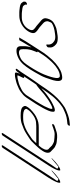

<svg xmlns="http://www.w3.org/2000/svg" viewBox="708 -1442 864 2321"><g transform="rotate(-90 1140.5 -282.0)"><path d="M172.2 -112 541.4 -679C546.8 -688 543.8 -694 535.8 -694C527.8 -694 516.8 -688 511.4 -679L155 -132C79.9 -16 88.1 14 96.1 14C122.1 14 169.4 -17 236.9 -85L239.3 -94L135 -6C139.4 -11 125.9 -12 124.9 -12C117.9 -12 112.8 -22 115.8 -28C126.2 -43 154.4 -84 172.2 -112Z M320.2 -112 689.4 -679C694.8 -688 691.8 -694 683.8 -694C675.8 -694 664.8 -688 659.4 -679L303 -132C227.9 -16 236.1 14 244.1 14C270.1 14 317.4 -17 384.9 -85L387.3 -94L283 -6C287.4 -11 273.9 -12 272.9 -12C265.9 -12 260.8 -22 263.8 -28C274.2 -43 302.4 -84 320.2 -112Z M569.9 -276C586.8 -294 601.2 -311 618.6 -326C627 -333 649.4 -348 687.2 -372C727 -398 770.9 -418 820.8 -430C834.3 -433 856.2 -435 887.2 -435C926.2 -435 969.3 -431 979.9 -410C986.5 -397 988 -398 972.2 -374C965.3 -364 957.3 -354 946.9 -345C914.6 -316 885.3 -297 859.8 -288C840.9 -280 812.9 -276 775.9 -276ZM542.2 -246H756.2C807.2 -246 840.6 -251 894.9 -280C923.3 -295 981.4 -342 1002.2 -374C1023.9 -408 1022.9 -412 1013.8 -430C999.6 -458 963 -465 902 -465C860 -465 826.6 -460 800.6 -450C782.2 -443 762.2 -435 743.8 -428C710.4 -415 666.6 -385 637.3 -366C603.4 -344 587.5 -330 552.8 -292C517.6 -253 505.2 -244 476 -199C456.7 -170 449.9 -144 455.6 -121C459.7 -103 476.3 -96 486.9 -83C495 -73 505.5 -66 515.1 -57C523.6 -48 549.2 -41 560.7 -34C567.3 -31 592.3 -27 635.8 -24H660.8C683.8 -24 713.3 -31 752.7 -46L780.6 -56C793 -61 799 -67 800.4 -76C801.8 -91 785.4 -84 755.5 -72C723.6 -60 698.6 -54 678.6 -54C648.6 -54 622.6 -58 600.6 -60C579.5 -62 582.5 -66 561.4 -74C548.9 -79 534.3 -90 518.7 -109C514.1 -114 510.6 -119 505.1 -122C483 -136 485.7 -168 510.9 -207C523.3 -226 531.8 -233 542.2 -246Z M1437.2 -510 1428.3 -498C1419.4 -486 1413.4 -480 1406.5 -470C1428.7 -513 1430 -534 1409 -534H1396C1368 -534 1344.1 -526 1317.1 -520C1291.6 -515 1250.3 -496 1227.4 -486C1210.9 -479 1167.6 -448 1153.8 -434C1143.3 -423 1129.9 -410 1121 -396L1045.4 -281C1038.5 -271 1033.5 -261 1028.1 -252L996 -197C978.2 -167 980.3 -165 964 -132C955.1 -114 949.8 -93 949.5 -70C947.7 -38 997.6 -52 1040.4 -76C1048.9 -81 1060.4 -86 1071.3 -92C1100.2 -108 1102.2 -112 1135 -134C1152.9 -146 1172.3 -161 1193.7 -180C1215 -199 1228.4 -210 1233.9 -215L1225.5 -202C1199.8 -162 1166.1 -118 1138.4 -82C1123.5 -62 1112.1 -53 1094.7 -34C1080.4 -19 1061.5 -3 1047.6 9L1006.8 39C1000.3 44 981.9 53 954 65C899.7 90 867.7 94 816.2 99L805.7 100C784.3 103 769.5 133 790 130L801.5 129C823.5 127 848.4 125 871.4 119C905.3 109 906.8 110 953.2 91C999.5 72 1010.5 64 1040.8 41C1089.6 7 1137.7 -42 1189.2 -108C1211.5 -137 1229.8 -164 1244.6 -186C1259.4 -208 1270.3 -224 1277.7 -235L1323.3 -299L1370.2 -368L1431 -461C1438.5 -472 1447.4 -484 1457.3 -496L1464.7 -507C1471.6 -517 1470.6 -523 1462.1 -524C1454.6 -525 1442.1 -518 1437.2 -510ZM1294.8 -300C1289.8 -292 1283.9 -284 1277.9 -276C1275.4 -275 1272.5 -273 1269.5 -271L1255.5 -261C1244.6 -253 1236.2 -246 1227.7 -239C1180 -195 1139.3 -163 1107.9 -142C1090 -130 1086.1 -126 1065.6 -115C1049.2 -106 1007.4 -80 988.4 -82C985.4 -82 984.4 -86 984.3 -94C984.2 -102 987.7 -113 993.1 -126C1011.2 -171 1022.1 -189 1044.3 -228L1076.4 -281L1151 -396C1155 -402 1163.9 -412 1179.3 -427C1194.7 -442 1220.1 -457 1259.4 -474C1279.9 -483 1296.8 -489 1308.8 -491C1332.3 -496 1352.2 -504 1376.2 -504H1388.2C1388.8 -495 1382.9 -481 1372 -461C1358.7 -438 1347.9 -412 1377.8 -426L1340.2 -368Z M1814.9 -481C1794.7 -446 1771.5 -405 1743.3 -360C1736.9 -349 1730.5 -340 1727.5 -334C1729 -339 1730.9 -349 1734.8 -363C1743.5 -397 1742.8 -426 1742.1 -455C1743.8 -495 1727.6 -515 1692.6 -515C1664.6 -517 1630.7 -509 1592.8 -489C1538.1 -459 1505.9 -418 1460.4 -348C1443.1 -321 1417.4 -277 1384.9 -217C1369.6 -188 1351 -140 1331 -73C1316.4 -19 1318.6 15 1336.7 31C1349.8 41 1378.3 40 1422.7 27C1439.2 22 1461.6 11 1489.9 -8C1518.3 -27 1548.6 -52 1579.9 -85C1618 -128 1646.3 -163 1663.1 -189L1730.3 -293C1787.2 -380 1825.7 -442 1843.9 -477L1846.9 -483ZM1679.1 -260 1633.1 -189C1607.4 -149 1548.4 -84 1533 -71C1494.7 -34 1434.6 9 1381.6 9C1343.6 9 1350.1 -55 1400.6 -182C1420.3 -230 1451.3 -287 1493.9 -353C1529.9 -408 1556.2 -445 1597.5 -466C1615.9 -475 1622.4 -476 1639.4 -482C1668.8 -489 1687.9 -485 1700 -471C1707.5 -462 1707.5 -401 1705.1 -386C1702.2 -368 1699.4 -342 1688.6 -316C1681.3 -299 1677.8 -288 1675.4 -281L1670.5 -271C1668 -264 1670.1 -260 1679.1 -260Z M1923.7 -377C1905.9 -349 1898.1 -325 1901.2 -305C1901.3 -289 1920.5 -269 1957.7 -245C1980.3 -230 1993.9 -213 2019.1 -193C2034.1 -181 2051.3 -155 2040.1 -126C2033.7 -111 2030.2 -102 2028.8 -99C2027.3 -96 2023.3 -92 2020.8 -89C1993 -69 1949.6 -56 1888.1 -49C1852.2 -43 1824.7 -46 1804.6 -58C1770.9 -79 1757.2 -108 1762.9 -146C1765.8 -164 1730.9 -150 1728 -132C1721.3 -88 1733.5 -64 1763.7 -38C1776.3 -27 1792.8 -20 1813.9 -18C1858.4 -13 1876.8 -20 1925.3 -27C1948.8 -30 1972.2 -37 1995.1 -49C2027.5 -66 2041 -73 2057.3 -98C2072.6 -121 2080.8 -154 2080.2 -171C2079.1 -193 2058.9 -213 2042.8 -225C2026.2 -238 2006.1 -258 1988 -272C1954.3 -295 1936.7 -312 1937.1 -323C1934 -337 1939.8 -355 1953.7 -377C1983.8 -424 2034.1 -451 2089.1 -451H2132.1C2138.1 -451 2144.1 -451 2149.6 -450C2178.7 -446 2224.2 -445 2232.8 -428C2236.3 -421 2239.9 -416 2243.4 -413C2244.9 -412 2245.4 -409 2244.5 -405L2244 -396C2241.2 -378 2279 -394 2279.9 -410L2280.9 -420C2282.2 -435 2274.7 -438 2268.6 -448C2256 -469 2227.4 -474 2189.4 -478L2172.4 -480C2166.9 -481 2158.9 -481 2151.9 -481H2108.9C2038.9 -481 1965.2 -441 1923.7 -377Z"/></g></svg>

Font: MewTooHand
Style: UltimateIta
Weight: 400
Designer: Mew Too, Robert Jablonski
Version: Version 0.77